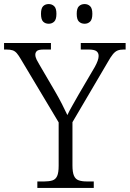

<svg xmlns="http://www.w3.org/2000/svg" viewBox="-28 -926 639 946"><path d="M156 0V-32H191Q214 -32 230 -37Q246 -42 253.5 -58.5Q261 -75 261 -109V-323L75 -634Q64 -653 55 -663.5Q46 -674 34.5 -678Q23 -682 3 -682H-8V-714H223V-682H188Q161 -682 153.5 -674.5Q146 -667 146 -657Q146 -645 152.5 -632Q159 -619 167 -606L243 -476Q261 -445 276.5 -415Q292 -385 304 -359Q312 -377 327.5 -404Q343 -431 361 -463L439 -596Q448 -612 453 -626Q458 -640 458 -650Q458 -666 447 -674Q436 -682 408 -682H370V-714H591V-682H581Q563 -682 551 -677Q539 -672 528 -658.5Q517 -645 503 -620L329 -324V-111Q329 -77 336.5 -60Q344 -43 360 -37.5Q376 -32 399 -32H434V0ZM389 -809Q372 -809 361 -819.5Q350 -830 350 -858Q350 -885 361 -895.5Q372 -906 389 -906Q405 -906 416 -895.5Q427 -885 427 -858Q427 -830 416 -819.5Q405 -809 389 -809ZM212 -809Q195 -809 184.5 -819.5Q174 -830 174 -858Q174 -885 184.5 -895.5Q195 -906 212 -906Q228 -906 239 -895.5Q250 -885 250 -858Q250 -830 239 -819.5Q228 -809 212 -809Z"/></svg>

Font: Noto Serif Armenian Light
Style: Regular
Weight: 300
Version: Version 2.007